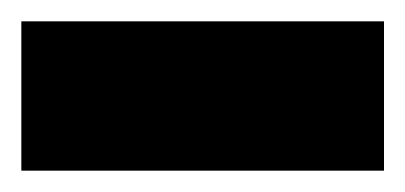

<svg xmlns="http://www.w3.org/2000/svg" viewBox="-40 -160 380 180"><path d="M-20 0V-140H320V0Z"/></svg>

Font: Reem Kufi Fun
Style: Regular
Weight: 400
Designer: Khaled Hosny
Version: Version 1.005